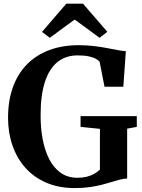

<svg xmlns="http://www.w3.org/2000/svg" viewBox="-20 -994 760 1026"><path d="M380 11Q294.5 11 228 -17.5Q161.5 -46 116 -97Q70.5 -148 46.8 -216.2Q23 -284.5 23 -364Q23 -456.5 49.2 -528.8Q75.5 -601 124.8 -650.8Q174 -700.5 243.8 -726.5Q313.5 -752.5 400.5 -752.5Q443 -752.5 481 -748Q519 -743.5 551.5 -737.2Q584 -731 609.5 -726.2Q635 -721.5 652.5 -720.5L639 -530.5H538.5L512.5 -663.5Q507.5 -671 493.8 -679Q480 -687 456 -692.5Q432 -698 395 -698Q331.5 -698 287.2 -662.5Q243 -627 220 -556.2Q197 -485.5 197 -380Q196.5 -311 208 -250.2Q219.5 -189.5 243.2 -143.2Q267 -97 304.5 -70.5Q342 -44 394 -44Q421 -44 443.2 -49.5Q465.5 -55 483.2 -65Q501 -75 514 -88V-305.5L410.5 -316V-373.5H711V-316L659.5 -306.5V-40Q640.5 -39.5 619.8 -34Q599 -28.5 575 -21Q551 -13.5 522.2 -6.2Q493.5 1 458.2 6Q423 11 380 11ZM246 -792 204.5 -823.5 334.5 -974.5H423.5L553.5 -824L512 -792L379 -889.5Z"/></svg>

Font: Merriweather 48pt
Style: Bold
Weight: 700
Version: Version 2.100